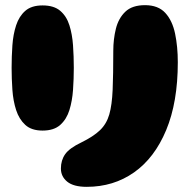

<svg xmlns="http://www.w3.org/2000/svg" viewBox="-20 -724 734 744"><path d="M316 0Q265 0 240.5 -20Q216 -40 216 -71Q216 -103 232.5 -126.5Q249 -150 295 -172Q342 -195 367.5 -219.5Q393 -244 403.5 -280.5Q414 -317 416.5 -376Q419 -435 419 -527Q419 -572 429 -612.5Q439 -653 465.5 -678.5Q492 -704 542 -704Q593 -704 620.5 -674Q648 -644 658.5 -593.5Q669 -543 669 -483Q669 -328 624 -220Q579 -112 499.5 -56Q420 0 316 0ZM145 -218Q102 -218 78 -240Q54 -262 42.5 -297.5Q31 -333 28 -376Q25 -419 25 -461Q25 -505 28 -548Q31 -591 42.5 -626Q54 -661 78 -682Q102 -703 145 -703Q189 -703 213.5 -682Q238 -661 249 -626Q260 -591 263 -548Q266 -505 266 -461Q266 -419 263 -376Q260 -333 249 -297.5Q238 -262 213.5 -240Q189 -218 145 -218Z"/></svg>

Font: Cherry Bomb One
Style: Regular
Weight: 400
Designer: satsuyako
Foundry: satsuyako
Version: Version 4.100; ttfautohint (v1.8.3)